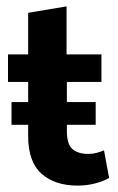

<svg xmlns="http://www.w3.org/2000/svg" viewBox="-20 -570 369 600"><path d="M16 -180V-251H68V-314H5V-400H68V-530L188 -550V-400H297V-314H189V-251H279V-180H158L189 -204V-161Q189 -119 206.5 -104Q224 -89 256 -89Q270 -89 282.5 -92.5Q295 -96 305 -100L321 -14Q304 -4 278 3Q252 10 222 10Q152 10 110 -27Q68 -64 68 -145V-204L100 -180Z"/></svg>

Font: Rokkitt SemiBold
Style: Bold
Weight: 700
Version: Version 3.103